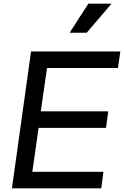

<svg xmlns="http://www.w3.org/2000/svg" viewBox="-20 -1025 675 1045"><path d="M45 0 149 -745H635L622 -655H236L202 -419H569L557 -329H190L156 -90H543L531 0ZM359 -847 461 -1005H587L452 -847Z"/></svg>

Font: Plus Jakarta Sans Medium
Style: Italic
Weight: 500
Italic angle: -8°
Designer: Gumpita Rahayu
Foundry: Tokotype
Version: Version 2.071; ttfautohint (v1.8.4.7-5d5b);gftools[0.9.29]